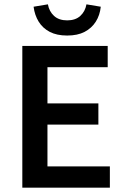

<svg xmlns="http://www.w3.org/2000/svg" viewBox="-20 -866 578 886"><path d="M83 0V-654H477V-556H199V-389H434V-291H199V-98H487V0ZM290 -702Q242 -702 209.5 -719Q177 -736 158.5 -766Q140 -796 135 -835L201 -846Q207 -813 229.5 -792.5Q252 -772 290 -772Q328 -772 350.5 -792.5Q373 -813 379 -846L445 -835Q441 -796 422 -766Q403 -736 370.5 -719Q338 -702 290 -702Z"/></svg>

Font: Source Sans 3 SemiBold
Style: Regular
Weight: 600
Designer: Paul D. Hunt
Foundry: Adobe
Version: Version 3.046;hotconv 1.0.118;makeotfexe 2.5.65603